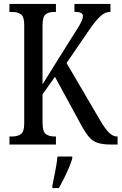

<svg xmlns="http://www.w3.org/2000/svg" viewBox="-20 -734 617 975"><path d="M28 0V-41H43Q69 -41 86 -53Q103 -65 103 -107V-607Q103 -648 87 -660.5Q71 -673 45 -673H28V-714H264V-673H252Q226 -673 211 -660.5Q196 -648 196 -604V-306L353 -557Q379 -596 390 -617.5Q401 -639 401 -653Q401 -674 358 -674V-714H541V-674Q513 -674 488 -650Q463 -626 433 -582L318 -414L489 -122Q512 -83 532 -62Q552 -41 574 -41H577V0H546Q502 0 476 -8.5Q450 -17 431 -39.5Q412 -62 389 -105L259 -344L196 -255V-110Q196 -67 212 -54Q228 -41 255 -41H264V0ZM246 208Q253 174 260.5 136Q268 98 272 61H347V71Q341 92 329.5 119Q318 146 304.5 173Q291 200 279 221H246Z"/></svg>

Font: Noto Serif Myanmar ExtraCondensed
Style: Regular
Weight: 400
Width: 2
Designer: Ben Mitchell and the Monotype Design Team
Foundry: Monotype Imaging Inc.
Version: Version 2.106; ttfautohint (v1.8.4.7-5d5b)